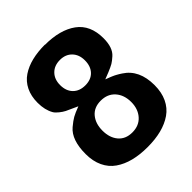

<svg xmlns="http://www.w3.org/2000/svg" viewBox="-210 -857 992 992"><g transform="rotate(-45 286.5 -361.0)"><path d="M287.1 -735.8 286.1 -734.9Q396.5 -734.9 460.7 -688.2Q524.9 -641.6 524.9 -544.9Q524.9 -476.6 491.2 -446.8Q472.2 -429.7 459.2 -422.1Q446.3 -414.6 418 -402.8Q393.1 -393.6 380.9 -388.2Q385.7 -386.2 396 -382.3Q406.2 -378.4 409.2 -377.2Q412.1 -376 419.2 -373Q426.3 -370.1 429.2 -368.4Q432.1 -366.7 438.5 -363.5Q444.8 -360.4 450.4 -356.7Q456.1 -353 463.9 -348.1Q540 -299.3 540 -187Q540 -134.8 521.5 -95.5Q502.9 -56.2 468.8 -32.5Q434.6 -8.8 389.4 2.7Q344.2 14.2 288.1 14.2Q231.9 14.2 186.8 2.7Q141.6 -8.8 107.4 -32.5Q73.2 -56.2 54.7 -95.5Q36.1 -134.8 36.1 -187Q36.1 -290 86.9 -333Q113.3 -355 130.6 -364.7Q147.9 -374.5 184.1 -388.2Q178.2 -391.1 152.6 -402.6Q127 -414.1 121.1 -417Q107.4 -423.8 91.3 -436.8Q75.2 -449.7 68.8 -460.9Q47.9 -497.1 47.9 -549.8Q47.9 -598.1 65.7 -634.5Q83.5 -670.9 116.2 -692.9Q148.9 -714.8 191.7 -725.3Q234.4 -735.8 287.1 -735.8ZM376 -532.2Q376 -574.2 351.3 -599.6Q326.7 -625 286.1 -625Q244.6 -625 219.7 -599.6Q194.8 -574.2 194.8 -532.2Q194.8 -489.3 219.5 -464.1Q244.1 -439 286.1 -439Q328.1 -439 352.1 -464.1Q376 -489.3 376 -532.2ZM286.1 -95.2Q335.4 -95.2 364.3 -127.7Q393.1 -160.2 393.1 -210.9Q393.1 -262.2 364.3 -294.7Q335.4 -327.1 286.1 -327.1Q237.3 -327.1 210.2 -294.9Q183.1 -262.7 183.1 -210.9Q183.1 -159.2 210.2 -127.2Q237.3 -95.2 286.1 -95.2Z"/></g></svg>

Font: Perun
Style: Bold
Weight: 700
Foundry: Copyright (c) Stefan Peev, Context Ltd, 2016
Version: Version 1.0000